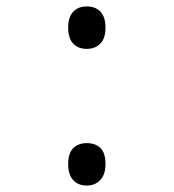

<svg xmlns="http://www.w3.org/2000/svg" viewBox="-20 -565 540 597"><path d="M192 -479Q192 -512 207.5 -528.5Q223 -545 250 -545Q277 -545 292.5 -528.5Q308 -512 308 -479Q308 -446 292 -429.5Q276 -413 250 -413Q223 -413 207.5 -429.5Q192 -446 192 -479ZM192 -55Q192 -88 207.5 -104Q223 -120 250 -120Q277 -120 292.5 -104.5Q308 -89 308 -55Q308 -22 291.5 -5Q275 12 250 12Q223 12 207.5 -5Q192 -22 192 -55Z"/></svg>

Font: Noto Sans Mono UI Cond
Style: Regular
Weight: 400
Width: 3
Monospace: yes
Designer: Monotype Design team
Foundry: Monotype Imaging Inc.
Version: Version 1.000